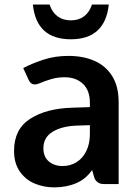

<svg xmlns="http://www.w3.org/2000/svg" viewBox="-20 -812 615 847"><path d="M503.4 -361.3V0H438Q409.2 0 397 -25.4L386.2 -62Q358.9 -22 315.7 -3.7Q272.5 14.6 218.8 14.6Q173.3 14.6 133.1 -2.2Q92.8 -19 67.4 -55.4Q42 -91.8 42 -146.5Q42 -242.2 112.8 -287.8Q183.6 -333.5 298.3 -336.9L376.5 -339.4V-358.4Q376.5 -413.6 345.7 -442.4Q314.9 -471.2 265.1 -471.2Q234.9 -471.2 207.3 -463.4Q179.7 -455.6 151.4 -443.4Q141.1 -439.5 133.8 -439.5Q114.7 -439.5 105.5 -461.4L82.5 -511.7Q121.1 -532.2 171.9 -548.8Q222.7 -565.4 281.7 -565.4Q346.7 -565.4 396.5 -543.7Q446.3 -522 474.9 -476.3Q503.4 -430.7 503.4 -361.3ZM376.5 -220.7V-259.8L316.9 -257.8Q252.4 -255.4 211.9 -230.5Q171.4 -205.6 171.4 -157.7Q171.4 -120.6 195.1 -100.1Q218.8 -79.6 256.3 -79.6Q290.5 -79.6 317.9 -96.7Q345.2 -113.8 360.8 -145.8Q376.5 -177.7 376.5 -220.7ZM125 -792H198.7Q210 -757.8 233.9 -740Q257.8 -722.2 292.5 -722.2Q327.1 -722.2 350.8 -740Q374.5 -757.8 385.7 -792H460Q443.4 -638.7 292.5 -638.7Q140.6 -638.7 125 -792Z"/></svg>

Font: Lycee Sans SemiBold
Style: Regular
Weight: 600
Designer: Justin Alvin
Foundry: Alkove Design
Version: Version 1.030